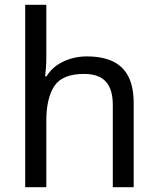

<svg xmlns="http://www.w3.org/2000/svg" viewBox="-20 -780 658 800"><path d="M173 -537Q173 -518 171.5 -498Q170 -478 168 -462H174Q191 -490 217 -508Q243 -526 275 -535.5Q307 -545 341 -545Q406 -545 449.5 -524.5Q493 -504 515 -461Q537 -418 537 -349V0H450V-343Q450 -408 421 -440Q392 -472 330 -472Q240 -472 206.5 -421.5Q173 -371 173 -277V0H85V-760H173Z"/></svg>

Font: lkorean15
Style: Book
Weight: 400
Designer: Jelle Bosma - Monotype Design Team
Foundry: Monotype Imaging Inc.
Version: Version 2.003